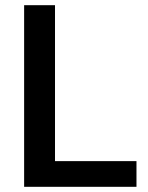

<svg xmlns="http://www.w3.org/2000/svg" viewBox="-20 -720 571 740"><path d="M192 -700V-99H506V0H73V-700Z"/></svg>

Font: Albert Sans SemiBold
Style: Regular
Weight: 600
Designer: Andreas Rasmussen
Foundry: a.Foundry
Version: Version 1.025